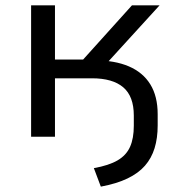

<svg xmlns="http://www.w3.org/2000/svg" viewBox="-20 -510 665 716"><path d="M356 186 330 117Q386 107 418.5 88Q451 69 465 37.5Q479 6 479 -41V-79Q479 -151 439.5 -184.5Q400 -218 323 -218H185V0H96V-490H185V-288H290L472 -490H575L357 -251L333 -285Q408 -285 460.5 -262.5Q513 -240 540.5 -195.5Q568 -151 568 -84V-42Q568 5 556.5 42.5Q545 80 520.5 108Q496 136 455.5 155.5Q415 175 356 186Z"/></svg>

Font: Nunito Sans 10pt SemiExpanded
Style: Regular
Weight: 400
Width: 6
Designer: Vernon Adams
Foundry: Vernon Adams
Version: Version 3.101;gftools[0.9.27]